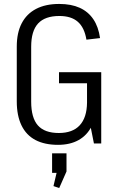

<svg xmlns="http://www.w3.org/2000/svg" viewBox="-20 -727 602 973"><path d="M274 7Q206 7 159.5 -17.5Q113 -42 89 -91.5Q65 -141 65 -213V-491Q65 -561 90 -609Q115 -657 163 -682Q211 -707 280 -707Q341 -707 384 -687.5Q427 -668 453 -629.5Q479 -591 487 -534L418 -526Q408 -587 374.5 -616.5Q341 -646 281 -646Q208 -646 173 -608Q138 -570 138 -490V-212Q138 -130 172 -91.5Q206 -53 278 -53Q348 -53 384 -92Q420 -131 421 -206L467 -196Q467 -132 444 -86.5Q421 -41 378 -17Q335 7 274 7ZM421 -176V-344L445 -305H279V-361H493V0H456ZM317 50V142L280 226L251 216L279 97L312 149H244V50Z"/></svg>

Font: Pathway Extreme SemiCondensed Light
Style: Regular
Weight: 300
Width: 4
Version: Version 1.001;gftools[0.9.26]